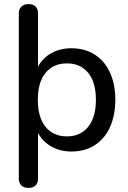

<svg xmlns="http://www.w3.org/2000/svg" viewBox="-20 -732 628 939"><path d="M72 140V-665Q72 -687 84.5 -699.5Q97 -712 119 -712Q142 -712 154 -700Q166 -688 166 -665V-406Q188 -448 231 -472Q274 -496 329 -496Q394 -496 442.5 -465.5Q491 -435 517.5 -378Q544 -321 544 -244Q544 -167 517.5 -109.5Q491 -52 442.5 -21.5Q394 9 329 9Q274 9 231 -15.5Q188 -40 166 -82V140Q166 163 154 175Q142 187 119 187Q97 187 84.5 175Q72 163 72 140ZM449 -244Q449 -330 411 -376Q373 -422 307 -422Q241 -422 203 -376Q165 -330 165 -244Q165 -158 203 -111.5Q241 -65 307 -65Q373 -65 411 -111.5Q449 -158 449 -244Z"/></svg>

Font: SN Pro
Style: Regular
Weight: 400
Designer: Tobias Whetton
Foundry: Supernotes
Version: Version 1.003